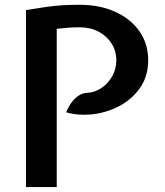

<svg xmlns="http://www.w3.org/2000/svg" viewBox="-20 -760 670 780"><path d="M85.5 0V-719Q133 -727 168.8 -732Q204.5 -737 236.2 -738.8Q268 -740.5 304.5 -740.5Q385 -740.5 447.8 -712.2Q510.5 -684 546.2 -633.2Q582 -582.5 582 -515.5Q582 -450 548.5 -402.5Q515 -355 462 -327.8Q409 -300.5 349 -295Q327 -293 301.8 -294.5Q276.5 -296 248.5 -304Q256 -322 268 -339.8Q280 -357.5 296.8 -369.8Q313.5 -382 335.5 -383Q365.5 -384.5 392.2 -402.5Q419 -420.5 435.8 -450Q452.5 -479.5 452.5 -515.5Q452.5 -553 433.2 -583.2Q414 -613.5 380.8 -631.2Q347.5 -649 304.5 -649Q277 -649 257.2 -647.5Q237.5 -646 210.5 -643V0Z"/></svg>

Font: Expletus Sans SemiBold
Style: Regular
Weight: 600
Version: Version 7.500